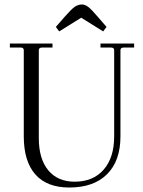

<svg xmlns="http://www.w3.org/2000/svg" viewBox="-20 -824 639 856"><path d="M455 -704 440 -684 342 -745 244 -684 229 -704 270 -751Q298 -783 313 -793.5Q328 -804 346 -804Q359 -804 373.5 -793Q388 -782 416 -749ZM289 12Q189 12 137.5 -46.5Q86 -105 86 -216V-600Q86 -612 72 -612H24V-630H214V-612H167Q153 -612 153 -600V-208Q153 -116 195 -65Q237 -14 313 -14Q395 -14 442 -67.5Q489 -121 489 -216V-600Q489 -612 475 -612H428V-630H578V-612H531Q517 -612 517 -600V-216Q517 -107 457.5 -47.5Q398 12 289 12Z"/></svg>

Font: Arapey Thin
Style: Regular
Weight: 100
Designer: Eduardo Rodriguez Tunni
Foundry: Eduardo Rodriguez Tunni
Version: Version 4.000;hotconv 1.0.109;makeotfexe 2.5.65596